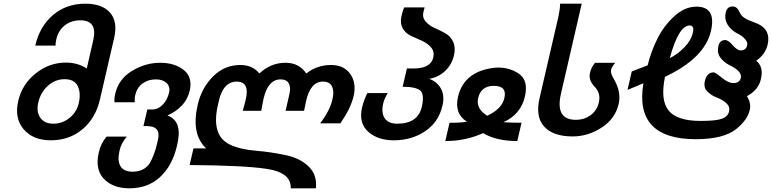

<svg xmlns="http://www.w3.org/2000/svg" viewBox="-20 -760 4182 1040"><path d="M442 -740Q534 -740 576.5 -691Q619 -642 598 -553L522 -224Q499 -121 427.5 -60.5Q356 0 255 0Q159 0 108 -60Q57 -120 79 -214Q100 -304 173.5 -362.5Q247 -421 337 -421Q401 -421 450 -389L485 -542Q510 -650 415 -650Q366 -650 331 -622.5Q296 -595 285 -547Q280 -525 281 -513H171Q195 -617 267 -678.5Q339 -740 442 -740ZM269 -90Q318 -90 357 -121.5Q396 -153 407 -203Q419 -256 401 -294Q383 -331 330 -331Q278 -331 238.5 -294.5Q199 -258 187 -203Q176 -154 198.5 -122Q221 -90 269 -90Z M627 58Q615 110 632.5 140Q650 170 698 170Q752 170 783 135Q801 115 823 48Q827 35 836 -5Q852 -77 776 -77H757L778 -167H803Q837 -167 862 -193.5Q887 -220 896 -259Q903 -291 882 -310.5Q861 -330 825 -330Q783 -330 753 -308.5Q723 -287 713 -247Q708 -226 710 -206H600Q598 -228 605 -255Q623 -332 695 -376Q768 -420 848 -420Q924 -420 974 -382Q1024 -343 1008 -270Q997 -222 964 -187.5Q931 -153 887 -135Q932 -117 943.5 -75.5Q955 -34 938 32Q913 138 847 199Q781 260 681 260Q591 260 542 208Q494 157 515 66Q526 17 557 -20H667Q636 15 627 58Z M1295 -160Q1296 -164 1303 -189.5Q1310 -215 1311 -220Q1334 -318 1262 -318Q1208 -318 1181 -260Q1172 -240 1169 -228L1161 -194Q1122 -28 1223 22Q1277 49 1371 57Q1445 63 1526 80Q1605 96 1652 142Q1699 188 1691 260H1555Q1558 173 1420 154Q1298 136 1007 134L1028 44H1097Q1014 -33 1051 -193Q1072 -284 1134 -346Q1196 -408 1282 -408Q1348 -408 1385 -362Q1446 -420 1527 -420Q1600 -420 1639 -362Q1698 -408 1773 -408Q1843 -408 1877.5 -359Q1912 -310 1895 -238Q1880 -174 1824 -92H1714Q1768 -162 1781 -223Q1791 -265 1778.5 -291.5Q1766 -318 1729 -318Q1662 -318 1638 -213Q1637 -210 1635.5 -200Q1634 -190 1632 -184L1627 -160H1527L1548 -252Q1556 -287 1544 -308.5Q1532 -330 1500 -330Q1431 -330 1407 -223Q1405 -215 1395 -160Z M2305 -333Q2348 -317 2368.5 -280Q2389 -243 2377 -189Q2356 -97 2281 -48Q2208 0 2113 0Q2027 0 1975 -46Q1922 -93 1941 -177Q1951 -219 1970 -256H2080Q2061 -223 2056 -201Q2044 -150 2063.5 -120Q2083 -90 2132 -90Q2244 -90 2265 -182Q2280 -250 2256 -270Q2231 -290 2161 -290L2184 -389H2219Q2314 -389 2327 -449Q2334 -480 2316 -502Q2296 -525 2268 -538L2208 -565Q2178 -578 2162 -605.5Q2146 -633 2154 -670Q2161 -704 2170 -720H2280Q2279 -717 2273 -693Q2267 -664 2285 -644Q2306 -621 2331 -610Q2371 -592 2390 -581Q2420 -565 2434.5 -533.5Q2449 -502 2439 -460Q2427 -409 2390.5 -375Q2354 -341 2305 -333Z M2707 -98Q2713 -98 2726.5 -97Q2740 -96 2751 -96Q2757 -96 2775 -95.5Q2793 -95 2805 -95L2782 4Q2668 4 2597 -39Q2502 4 2392 4L2415 -95Q2482 -95 2509 -101Q2440 -144 2461 -236Q2489 -356 2618 -386Q2652 -394 2679 -394Q2740 -394 2789 -362Q2844 -325 2823 -236Q2800 -140 2707 -98ZM2712 -229Q2727 -295 2656 -295Q2585 -295 2570 -229Q2557 -171 2619 -133Q2699 -170 2712 -229Z M3099 -111Q3145 -111 3179.5 -136.5Q3214 -162 3224 -206Q3235 -256 3201 -290Q3166 -327 3176 -366Q3181 -392 3203 -420H3313Q3294 -399 3290 -382Q3286 -365 3301 -339Q3347 -264 3331 -197Q3313 -117 3239 -69Q3165 -21 3082 -21Q2976 -21 2927.5 -74.5Q2879 -128 2903 -230L3005 -671Q3013 -708 3014 -740H3131L3018 -250Q2987 -111 3099 -111Z M3582 -344Q3556 -218 3601.5 -161.5Q3647 -105 3775 -105Q3860 -105 3891 -117Q3923 -129 3929 -156Q3935 -183 3913.5 -202Q3892 -221 3862 -232Q3834 -242 3811 -265Q3790 -286 3798 -321Q3809 -368 3846 -368Q3855 -368 3890 -339Q3925 -310 3952 -310Q3987 -310 3993 -339Q4001 -374 3928 -409Q3899 -424 3881 -449.5Q3863 -475 3871 -509Q3878 -543 3908 -543Q3925 -543 3949 -515Q3973 -487 3992 -487Q4021 -487 4027 -514Q4031 -529 4018.5 -544.5Q4006 -560 3995 -567Q3984 -574 3965 -584Q3937 -600 3920 -628.5Q3903 -657 3911 -692Q3918 -725 3949 -725Q3966 -725 3977 -710L3992 -683Q4003 -665 4035 -651L4087 -630Q4156 -597 4138 -518Q4126 -466 4076 -431Q4117 -399 4102 -333Q4089 -273 4026 -239Q4050 -200 4041 -164Q4029 -111 3969 -62Q3900 -6 3749 -6Q3415 -6 3465 -309L3379 -273L3402 -373L3488 -406Q3507 -483 3542 -552.5Q3577 -622 3633.5 -673Q3690 -724 3752 -724Q3861 -724 3831 -592Q3797 -445 3582 -344ZM3608 -445Q3650 -466 3686.5 -503Q3723 -540 3733 -583Q3742 -622 3716 -622Q3656 -622 3608 -445Z"/></svg>

Font: Miedinger
Style: Bold-Italic
Weight: 700
Italic angle: -13°
Version: Version 001.000